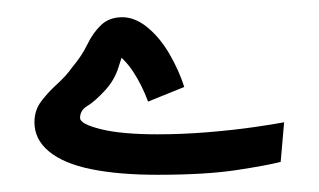

<svg xmlns="http://www.w3.org/2000/svg" viewBox="-20 -196 370 223"><path d="M163 7Q118 7 86 0.5Q54 -6 37 -20Q20 -34 20 -54Q20 -68 28 -78.5Q36 -89 46.5 -98.5Q57 -108 64 -118Q75 -131 81.5 -144.5Q88 -158 97.5 -167Q107 -176 122 -176Q137 -176 151.5 -164Q166 -152 177 -133Q188 -114 194 -95L152 -78Q145 -97 134.5 -113Q124 -129 107 -140L126 -143Q122 -132 117.5 -117.5Q113 -103 102 -91Q90 -78 81.5 -73Q73 -68 73 -59Q73 -52 97 -46Q121 -40 163 -40Q192 -40 222 -42.5Q252 -45 276 -48.5Q300 -52 310 -54L306 -8Q291 -4 255 1.5Q219 7 163 7Z"/></svg>

Font: Noto Sans Arabic Condensed
Style: Regular
Weight: 400
Width: 3
Designer: Monotype Design Team, Nadine Chahine, Nizar Qandah and Khaled Hosny
Foundry: Monotype Imaging Inc.
Version: Version 2.012